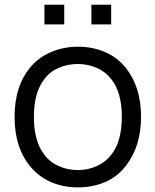

<svg xmlns="http://www.w3.org/2000/svg" viewBox="-20 -775 656 810"><path d="M251 -755V-672H167.5V-755ZM449 -755V-672H365.5V-755ZM105 -76Q41.5 -154.5 41.5 -282.5Q41.5 -409 105 -487.5Q122 -509 144.5 -526Q167 -543 193.2 -554.5Q219.5 -566 248.5 -572Q277.5 -578 308.5 -578Q370.5 -578 423 -555.5Q475.5 -533 511.5 -487.5Q575 -407.5 575 -282.5Q575 -158 511.5 -76Q475.5 -29.5 423.5 -7Q371.5 15.5 308.5 15.5Q245.5 15.5 193.2 -7.8Q141 -31 105 -76ZM450 -440.5Q426 -472 388.5 -488.5Q351 -505 308.5 -505Q264.5 -505 227 -488.5Q189.5 -472 166.5 -440.5Q123 -384 123 -282.5Q123 -179 166.5 -123Q189.5 -91.5 227.2 -74.5Q265 -57.5 308.5 -57.5Q351 -57.5 388.5 -74.5Q426 -91.5 450 -123Q494 -179 494 -282.5Q494 -384.5 450 -440.5Z"/></svg>

Font: Russisch Sans
Style: Regular
Weight: 400
Designer: Michael Sharanda (font) & Cristiano Sobral (main changes)
Foundry: Michael Sharanda
Version: Version 2.00;October 25, 2020;FontCreator 13.0.0.2681 64-bit